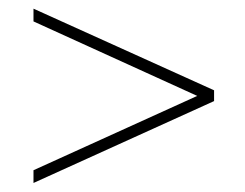

<svg xmlns="http://www.w3.org/2000/svg" viewBox="-20 -543 554 434"><path d="M425.8 -326.2 55.7 -494.6V-523.4L463.9 -338.9V-314.5L55.7 -129.4V-158.2Z"/></svg>

Font: Roboto Thin
Style: Regular
Weight: 250
Designer: Google
Version: Version 2.134; 2016